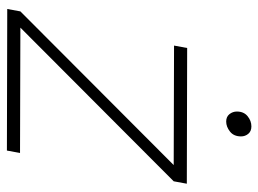

<svg xmlns="http://www.w3.org/2000/svg" viewBox="-116 -631 748 556"><g transform="rotate(90 258.0 -353.0)"><path d="M332 -634Q318 -634 310.5 -643.5Q303 -653 303 -665Q303 -685 316.5 -696Q330 -707 346 -707Q360 -707 367.5 -698Q375 -689 375 -677Q375 -656 361 -645Q347 -634 332 -634ZM416 1 6 0 13 -38 458 -482 112 -483 119 -521 512 -520 505 -482 60 -38 423 -37Z"/></g></svg>

Font: Argentum Sans ExtraLight
Style: Italic
Weight: 200
Italic angle: -11°
Designer: Julieta Ulanovsky (font), Cristiano Sobral (main changes and remaster)
Foundry: Julieta Ulanovsky (font), Cristiano Sobral (main changes and remaster)
Version: Version 2.007;June 15, 2022;FontCreator 14.0.0.2814 64-bit; 